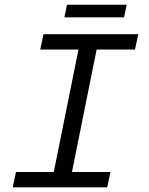

<svg xmlns="http://www.w3.org/2000/svg" viewBox="-20 -803 640 823"><path d="M34.5 0 48.6 -65.7H210.5L316.4 -590.6H152.4L166.5 -656.3H572.7L558.6 -590.6H394.2L288.4 -65.7H453.6L439.5 0ZM256 -728.6 267.2 -782.6H522.9L511.8 -728.6Z"/></svg>

Font: SourceCodeVF
Style: Italic
Weight: 200
Italic angle: -11°
Monospace: yes
Designer: Paul D. Hunt, Teo Tuominen
Foundry: Adobe
Version: Version 1.026;hotconv 1.1.0;makeotfexe 2.6.0